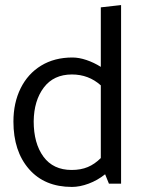

<svg xmlns="http://www.w3.org/2000/svg" viewBox="-20 -725 570 758"><path d="M458 0H410L395 -37Q365 -13 330 0Q295 13 264 13Q156 13 94.5 -57.5Q33 -128 33 -245Q33 -319 61.5 -376.5Q90 -434 142.5 -466Q195 -498 266 -498Q292 -498 321.5 -488Q351 -478 378 -461V-696L458 -705ZM378 -101V-388Q330 -431 264 -431Q192 -431 153 -379.5Q114 -328 113 -246Q113 -159 151.5 -106.5Q190 -54 263 -54Q299 -54 326.5 -65.5Q354 -77 378 -101Z"/></svg>

Font: Catamaran
Style: Regular
Weight: 400
Designer: Pria Ravichandran
Version: Version 1.000;PS 001.000;hotconv 1.0.70;makeotf.lib2.5.58329